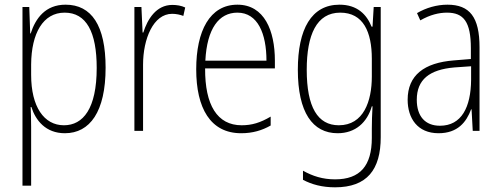

<svg xmlns="http://www.w3.org/2000/svg" viewBox="-20 -559 2141 820"><path d="M260 -539C174 -539 132 -481 111 -416H109L105 -529H76V234H113V-16C113 -48 112 -79 111 -102H114C132 -45 175 10 257 10C364 10 431 -82 431 -270C431 -450 371 -539 260 -539ZM256 -505C349 -505 393 -422 393 -269C393 -95 335 -24 253 -24C168 -24 113 -103 113 -239V-284C114 -417 164 -505 256 -505Z M716 -538C647 -538 610 -477 592 -420H589L584 -529H554V0H591V-283C591 -393 635 -500 715 -500C733 -500 750 -496 763 -491L771 -527C754 -535 735 -538 716 -538Z M994 -539C876 -539 818 -427 818 -263C818 -98 878 10 1010 10C1059 10 1099 -2 1136 -23V-61C1092 -35 1056 -24 1012 -24C908 -24 855 -110 856 -267H1154V-300C1154 -428 1109 -539 994 -539ZM994 -505C1081 -505 1118 -415 1118 -300H857C864 -437 915 -505 994 -505Z M1430 -539C1310 -539 1252 -435 1252 -261C1252 -79 1315 10 1422 10C1498 10 1548 -36 1568 -105H1571C1569 -67 1568 -41 1568 -10V30C1568 149 1518 207 1411 207C1358 207 1315 193 1274 170V209C1312 229 1356 241 1411 241C1548 241 1606 165 1606 27V-529H1576L1571 -445H1567C1546 -497 1506 -539 1430 -539ZM1433 -505C1532 -505 1568 -422 1568 -308V-232C1568 -127 1533 -24 1427 -24C1337 -24 1290 -101 1290 -261C1290 -410 1332 -505 1433 -505Z M1891 -539C1846 -539 1800 -526 1761 -503L1775 -472C1817 -496 1855 -505 1889 -505C1960 -505 1991 -466 1991 -353V-307L1918 -301C1792 -291 1721 -238 1721 -133C1721 -54 1763 10 1853 10C1935 10 1972 -38 1992 -92H1994L1999 0H2028V-357C2028 -486 1986 -539 1891 -539ZM1921 -271 1992 -276V-218C1991 -101 1951 -22 1859 -22C1796 -22 1760 -62 1760 -133C1760 -219 1814 -262 1921 -271Z"/></svg>

Font: Noto Sans Gurmukhi UI Condensed ExtraLight
Style: Regular
Weight: 200
Width: 3
Designer: Jelle Bosma - Monotype Design Team
Foundry: Monotype Imaging Inc.
Version: Version 2.004